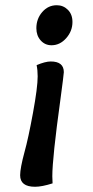

<svg xmlns="http://www.w3.org/2000/svg" viewBox="-20 -504 354 734"><path d="M197 -484Q222 -484 239.5 -466.5Q257 -449 257 -420Q257 -385 233 -358Q209 -331 177 -331Q152 -331 135.5 -349.5Q119 -368 119 -396Q119 -432 141.5 -458Q164 -484 197 -484ZM57 166Q57 139 74 76Q88 26 106 -72Q124 -170 124 -212Q124 -236 120 -255Q153 -269 174 -269Q224 -269 224 -228Q224 -221 211 -124Q180 100 180 170Q180 184 181 197Q140 210 114 210Q57 210 57 166Z"/></svg>

Font: Overlock
Style: Bold Italic
Weight: 700
Version: Version 1.001